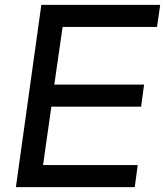

<svg xmlns="http://www.w3.org/2000/svg" viewBox="-20 -765 675 785"><path d="M45 0H531L543 -90H156L190 -329H557L569 -419H202L236 -655H622L635 -745H149Z"/></svg>

Font: Mluvka Medium
Style: Italic
Weight: 500
Italic angle: -8°
Designer: Modified by Jiří Krblich, Original typeface by Gumpita Rahayu
Foundry: Gumpita Rahayu & Jiří Krblich
Version: Version 2.000;Glyphs 3.1.1 (3134)